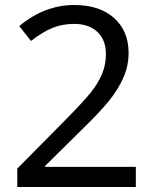

<svg xmlns="http://www.w3.org/2000/svg" viewBox="-20 -744 612 764"><path d="M520.5 0H48.8V-73.2L235.8 -262.2Q310.1 -337.4 340.6 -375.2Q371.1 -413.1 386.2 -450Q401.4 -486.8 401.4 -529.3Q401.4 -585.4 367.4 -617.2Q333.5 -648.9 275.4 -648.9Q228.5 -648.9 189.5 -633.3Q150.4 -617.7 103.5 -581.1L56.6 -640.1Q157.2 -724.1 275.4 -724.1Q375.5 -724.1 433.3 -672.9Q491.2 -621.6 491.7 -534.2Q491.7 -481.4 470.5 -434.1Q449.2 -386.7 413.1 -342Q377 -297.4 308.6 -231L159.7 -84V-80.1H520.5Z"/></svg>

Font: Noto Sans Malayalam
Style: Regular
Weight: 400
Designer: Monotype Design team
Foundry: Monotype Imaging Inc.
Version: Version 1.02